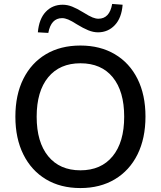

<svg xmlns="http://www.w3.org/2000/svg" viewBox="-20 -945 815 974"><path d="M388 9Q287 9 213 -35.5Q139 -80 98.5 -161.5Q58 -243 58 -353Q58 -464 98.5 -545Q139 -626 213 -670Q287 -714 388 -714Q488 -714 562.5 -670Q637 -626 677.5 -545Q718 -464 718 -354Q718 -243 677.5 -161.5Q637 -80 562.5 -35.5Q488 9 388 9ZM388 -81Q493 -81 551.5 -152.5Q610 -224 610 -353Q610 -482 552 -553Q494 -624 388 -624Q283 -624 224.5 -553Q166 -482 166 -353Q166 -224 224.5 -152.5Q283 -81 388 -81ZM225 -778 172 -781Q178 -849 212 -885Q246 -921 298 -921Q322 -921 346 -911.5Q370 -902 401 -883Q433 -863 449.5 -856.5Q466 -850 479 -850Q536 -850 549 -925L602 -921Q597 -854 562.5 -817.5Q528 -781 477 -781Q453 -781 427.5 -791.5Q402 -802 371 -821Q343 -839 326 -846Q309 -853 295 -853Q239 -853 225 -778Z"/></svg>

Font: Nunito Sans SemiBold
Style: Regular
Weight: 600
Designer: Vernon Adams
Foundry: Vernon Adams
Version: Version 3.101; ttfautohint (v1.8.4.7-5d5b);gftools[0.9.27]